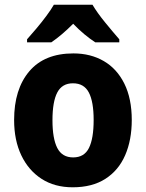

<svg xmlns="http://www.w3.org/2000/svg" viewBox="-20 -786 621 816"><path d="M540 -276Q540 -191 512 -126.5Q484 -62 428 -26Q372 10 289 10Q212 10 156.5 -26Q101 -62 70.5 -126Q40 -190 40 -276Q40 -407 104.5 -483Q169 -559 292 -559Q365 -559 421 -526.5Q477 -494 508.5 -430.5Q540 -367 540 -276ZM203 -275Q203 -197 223.5 -157Q244 -117 291 -117Q338 -117 358 -157Q378 -197 378 -276Q378 -354 357.5 -393Q337 -432 290 -432Q244 -432 223.5 -393Q203 -354 203 -275ZM373 -766Q393 -732 426.5 -691Q460 -650 487 -619V-606H385Q362 -621 338.5 -640.5Q315 -660 291 -685Q266 -660 243 -640.5Q220 -621 198 -606H95V-619Q112 -638 134 -664Q156 -690 176.5 -717.5Q197 -745 209 -766Z"/></svg>

Font: Noto Sans Devanagari SemiCondensed ExtraBold
Style: Regular
Weight: 800
Width: 4
Designer: Jelle Bosma - Monotype Design Team
Foundry: Monotype Imaging Inc.
Version: Version 2.004; ttfautohint (v1.8.4.7-5d5b)